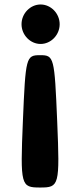

<svg xmlns="http://www.w3.org/2000/svg" viewBox="-20 -576 357 856"><path d="M76 -468C76 -420 115 -380 161 -380C207 -380 246 -420 246 -468C246 -516 207 -556 161 -556C115 -556 76 -516 76 -468ZM159 260C244 260 247 252 235 -35C223 -322 221 -330 159 -330C96 -330 94 -322 82 -35C70 252 73 260 159 260Z"/></svg>

Font: Hussar Print
Style: Bold
Weight: 700
Foundry: Cannot Into Space Fonts
Version: Version 2.00